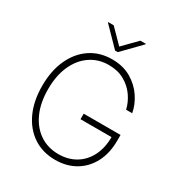

<svg xmlns="http://www.w3.org/2000/svg" viewBox="-213 -1081 1166 1240"><g transform="rotate(30 370.0 -461.0)"><path d="M614.7 -500Q603.7 -549 572.8 -593.6Q541.9 -638.1 492.2 -666.4Q442.5 -694.6 375 -694.6Q297.9 -694.6 238.5 -654.1Q179 -613.6 145.4 -539.4Q111.9 -465.2 111.9 -363.6Q111.9 -263.1 145.2 -188.7Q178.6 -114.3 238.8 -73.5Q299 -32.7 378.9 -32.7Q449.2 -32.7 503.9 -64.6Q558.6 -96.6 589.8 -156.4Q621.1 -216.3 621.8 -299.7H390.3V-340.9H665.1V-299.7Q665.1 -203.5 628.2 -134.1Q591.3 -64.6 526.8 -27.3Q462.4 9.9 378.9 9.9Q285.2 9.9 215.2 -36.6Q145.2 -83.1 106.7 -167.1Q68.2 -251.1 68.2 -363.6Q68.2 -476.6 106.9 -560.5Q145.6 -644.5 214.7 -690.9Q283.7 -737.2 375 -737.2Q457.4 -737.2 517.4 -702.1Q577.4 -666.9 613.6 -612.6Q649.9 -558.2 660.2 -500ZM272.7 -932.2 372.2 -831 471.6 -932.2H512.4V-928.6L382.1 -795.1H362.2L231.9 -928.6V-932.2Z"/></g></svg>

Font: Inter UI Extra Light
Style: Regular
Weight: 200
Designer: Rasmus Andersson
Foundry: rsms
Version: 3.2;8d6f07862